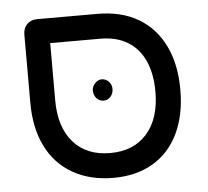

<svg xmlns="http://www.w3.org/2000/svg" viewBox="-46 -631 749 691"><g transform="rotate(-5 328.0 -285.5)"><path d="M337 11Q253 11 190.5 -24.5Q128 -60 95 -126.5Q62 -193 62 -284V-530Q62 -554 76 -568Q90 -582 113 -582H330Q416 -582 477 -546.5Q538 -511 571 -444Q604 -377 604 -285Q604 -193 572 -126.5Q540 -60 480 -24.5Q420 11 337 11ZM333 -79Q418 -79 466 -133.5Q514 -188 514 -285Q514 -350 493 -396.5Q472 -443 431.5 -467.5Q391 -492 334 -492H152V-285Q152 -188 200 -133.5Q248 -79 333 -79ZM326 -269Q310 -269 300 -280.5Q290 -292 290 -309Q290 -323 301 -334.5Q312 -346 325 -346Q340 -346 350.5 -335Q361 -324 361 -308Q361 -292 351 -280.5Q341 -269 326 -269Z"/></g></svg>

Font: Fredoka Light
Style: Regular
Weight: 400
Version: Version 2.001